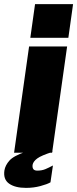

<svg xmlns="http://www.w3.org/2000/svg" viewBox="-55 -743 375 934"><path d="M13.5 0 86.5 -517H271.5L198.5 0ZM92.5 -559 115.5 -723H300.5L277.5 -559ZM71.5 171Q18.5 171 -10.8 150.2Q-40 129.5 -33.5 86Q-29.5 61 -9 38Q11.5 15 70.5 -5H203.5Q146 13 126.2 27.8Q106.5 42.5 103.5 59Q102 73 107.5 80Q113 87 126.5 87Q148.5 87 165.8 79.8Q183 72.5 202.5 62L190.5 144Q174 153.5 141.2 162.2Q108.5 171 71.5 171Z"/></svg>

Font: Public Sans Thin Black
Style: Italic
Weight: 900
Italic angle: -8°
Version: Version 2.001